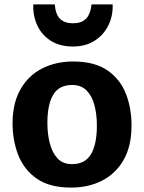

<svg xmlns="http://www.w3.org/2000/svg" viewBox="-20 -843 654 871"><path d="M302 8Q204.5 8 146 -33.2Q87.5 -74.5 61.8 -142.2Q36 -210 37 -290Q38.5 -379 74.2 -440.2Q110 -501.5 171.8 -532.8Q233.5 -564 312 -564Q410 -564 468.5 -523Q527 -482 552.5 -414.2Q578 -346.5 576.5 -267Q575.5 -177.5 540 -116.2Q504.5 -55 443 -23.5Q381.5 8 302 8ZM306 -98.5Q365.5 -98 392.5 -143Q419.5 -188 419.5 -273.5Q419.5 -324 408.5 -365.8Q397.5 -407.5 373.2 -432.2Q349 -457 309 -457.5Q248.5 -458 221.8 -413.8Q195 -369.5 195 -286Q195 -235 206 -192.5Q217 -150 241.2 -124.2Q265.5 -98.5 306 -98.5ZM311 -632Q251.5 -632 210.8 -657.8Q170 -683.5 149.5 -727Q129 -770.5 131 -823H228.5Q229 -816 231.2 -802Q233.5 -788 241 -773Q248.5 -758 265.2 -747.8Q282 -737.5 311.5 -737.5Q340.5 -737.5 357 -747.8Q373.5 -758 381.2 -773Q389 -788 391.8 -802Q394.5 -816 395.5 -823H491Q493 -770.5 471.2 -727Q449.5 -683.5 408.5 -657.8Q367.5 -632 311 -632Z"/></svg>

Font: Merriweather Sans
Style: Bold
Weight: 700
Designer: Eben Sorkin
Foundry: Eben Sorkin
Version: Version 1.008; ttfautohint (v1.7.19-72a1) -l 8 -r 50 -G 200 